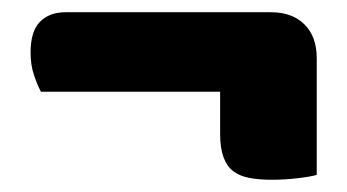

<svg xmlns="http://www.w3.org/2000/svg" viewBox="-20 -468 568 314"><path d="M423 -448Q458 -448 478 -428Q498 -408 498 -373V-182Q488 -179 466.5 -176.5Q445 -174 425 -174Q404 -174 388 -177Q372 -180 361.5 -188Q351 -196 345.5 -211Q340 -226 340 -249V-318H47Q41 -329 35.5 -345.5Q30 -362 30 -382Q30 -417 45.5 -432.5Q61 -448 87 -448Z"/></svg>

Font: Baloo Da 2 ExtraBold
Style: Regular
Weight: 800
Designer: Noopur Datye, Sulekha Rajkumar and Ek Type
Foundry: Ek Type
Version: Version 1.640;hotconv 1.0.111;makeotfexe 2.5.65597; ttfautoh